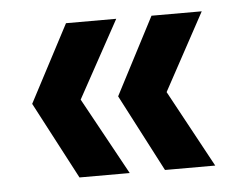

<svg xmlns="http://www.w3.org/2000/svg" viewBox="-36 -467 552 434"><g transform="rotate(-5 240.0 -250.0)"><path d="M242 -75H128L36 -250L128 -425H242L146 -250ZM436 -75H322L231 -250L322 -425H436L341 -250Z"/></g></svg>

Font: Albert Sans SemiBold
Style: Regular
Weight: 600
Designer: Andreas Rasmussen
Foundry: a.Foundry
Version: Version 1.025